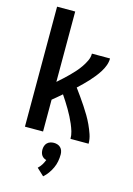

<svg xmlns="http://www.w3.org/2000/svg" viewBox="-144 -807 788 1136"><g transform="rotate(15 250.0 -239.5)"><path d="M59 0V-735H170V-304Q188 -320 204.5 -335Q221 -350 237.5 -366.5Q254 -383 269 -400Q284 -417 297 -436Q310 -455 320 -476Q330 -497 330 -520H441Q441 -498 433 -476.5Q425 -455 413 -436Q401 -417 387 -399.5Q373 -382 358 -365.5Q343 -349 327 -333.5Q311 -318 295 -303Q312 -280 328.5 -256.5Q345 -233 361 -209Q377 -185 391.5 -160.5Q406 -136 418 -110Q430 -84 439.5 -56.5Q449 -29 449 0H338Q338 -23 331.5 -44.5Q325 -66 316 -87Q307 -108 297 -127.5Q287 -147 275.5 -166.5Q264 -186 252 -205Q240 -224 227 -243Q213 -231 199 -219Q185 -207 170 -195V0ZM239 256 195 215Q208 203 217 188.5Q226 174 232 158Q223 156 215.5 151Q208 146 203 138.5Q198 131 196 122Q194 113 194 104Q194 93 197.5 82Q201 71 209 63Q217 55 228 51.5Q239 48 250 48Q261 48 272 51.5Q283 55 291 63Q299 71 302.5 82Q306 93 306 104Q306 126 302 147Q298 168 289 187.5Q280 207 267.5 224.5Q255 242 239 256Z"/></g></svg>

Font: Iosevka Term Curly
Style: Bold
Weight: 700
Designer: Belleve Invis
Foundry: Belleve Invis
Version: Version 32.3.0